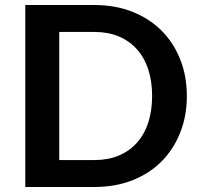

<svg xmlns="http://www.w3.org/2000/svg" viewBox="-20 -743 800 763"><path d="M356 -616H215.5V-107H356Q409 -107 451.2 -124.5Q493.5 -142 523.2 -174.8Q553 -207.5 568.8 -254.8Q584.5 -302 584.5 -361.5Q584.5 -421 568.8 -468.2Q553 -515.5 523.2 -548.2Q493.5 -581 451.2 -598.5Q409 -616 356 -616ZM356 0H80.5V-723H356Q438.5 -723 506 -696.2Q573.5 -669.5 621.5 -621.8Q669.5 -574 696 -507.5Q722.5 -441 722.5 -361.5Q722.5 -282 696 -215.5Q669.5 -149 621.5 -101Q573.5 -53 506 -26.5Q438.5 0 356 0Z"/></svg>

Font: Lato
Style: Bold
Weight: 700
Designer: Lukasz Dziedzic with Adam Twardoch and Botio Nikoltchev
Foundry: tyPoland Lukasz Dziedzic
Version: Version 2.010; 2014-09-01; http://www.latofonts.com/; ttfaut